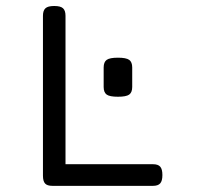

<svg xmlns="http://www.w3.org/2000/svg" viewBox="-20 -604 640 624"><path d="M155.8 -584.5Q135.7 -584.5 127.7 -577.1Q119.6 -569.8 119.6 -552.7V-33.2Q119.6 -15.1 126.5 -7.6Q133.3 0 150.4 0H192.9V-552.7Q192.9 -569.8 184.8 -577.1Q176.8 -584.5 156.7 -584.5ZM170.4 -70.3V0H477.1Q493.7 0 500.7 -8.1Q507.8 -16.1 507.8 -35.2Q507.8 -54.2 500.7 -62.3Q493.7 -70.3 477.1 -70.3ZM409.7 -384.8Q409.7 -402.3 399.9 -409.4Q390.1 -416.5 363.3 -416.5Q336.4 -416.5 326.7 -409.4Q316.9 -402.3 316.9 -384.8V-321.3Q316.9 -303.7 326.7 -296.6Q336.4 -289.6 363.3 -289.6Q390.1 -289.6 399.9 -296.6Q409.7 -303.7 409.7 -321.3Z"/></svg>

Font: Courier Prime Code
Style: Regular
Weight: 400
Designer: Alan Dague-Greene
Foundry: Quote-Unquote Apps
Version: Version 3.18